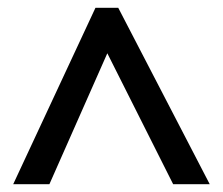

<svg xmlns="http://www.w3.org/2000/svg" viewBox="-20 -738 577 497"><path d="M14.2 -261.2 227.1 -717.8H286.1L522.9 -261.2H428.2L257.8 -600.1L107.9 -261.2Z"/></svg>

Font: TypoPRO Open Sans
Style: Regular
Weight: 600
Foundry: Ascender Corporation
Version: Version 1.10